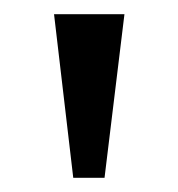

<svg xmlns="http://www.w3.org/2000/svg" viewBox="-20 -734 251 270"><path d="M83 -484 56 -714H155L127 -484Z"/></svg>

Font: Noto Serif Bengali
Style: Regular
Weight: 400
Designer: Juan Bruce, Universal Thirst, Indian Type Foundry and the Monotype Design Team.
Foundry: Monotype Imaging Inc.
Version: Version 2.003